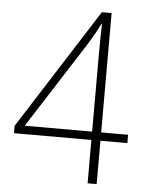

<svg xmlns="http://www.w3.org/2000/svg" viewBox="-52 -760 612 803"><g transform="rotate(5 254.0 -359.0)"><path d="M497 -182H384V0H346V-182H21V-213L343 -718H384V-217H497ZM346 -542Q346 -588 346.5 -614Q347 -640 348 -670H346Q333 -644 321 -623Q309 -602 293 -576L63 -217H346Z"/></g></svg>

Font: Noto Sans Armenian SemiCondensed ExtraLight
Style: Regular
Weight: 200
Width: 4
Designer: Monotype Design Team
Foundry: Monotype Imaging Inc.
Version: Version 2.008; ttfautohint (v1.8.4.7-5d5b)